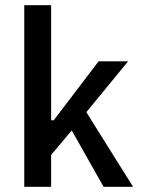

<svg xmlns="http://www.w3.org/2000/svg" viewBox="-20 -726 542 736"><path d="M176 -10V-132L255 -226L377 -10H490L311 -296L471 -491H358L186 -265H176V-706H73V-10Z"/></svg>

Font: Falling Sky
Style: Light
Weight: 400
Designer: Paul D. Hunt
Foundry: Adobe Systems Incorporated
Version: Version 1.02